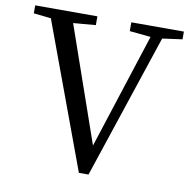

<svg xmlns="http://www.w3.org/2000/svg" viewBox="-82 -814 899 903"><g transform="rotate(10 367.5 -363.0)"><path d="M724 -733H473V-691L574 -681L396 -131L204 -682L311 -691V-733H14V-695L97 -686L353 7H399L629 -683L724 -696Z"/></g></svg>

Font: Noto Serif CJK JP Medium
Style: Regular
Weight: 500
Designer: Ryoko NISHIZUKA 西塚涼子 (kana & ideographs); Frank Grießhammer (Latin, Greek & Cyrillic); Wenlong ZHANG 张文龙 (bopomofo); San
Foundry: Adobe Systems Incorporated
Version: Version 1.000;PS 1;hotconv 16.6.53;makeotf.lib2.5.65590